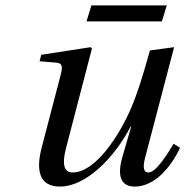

<svg xmlns="http://www.w3.org/2000/svg" viewBox="-20 -676 684 708"><path d="M299 -597H577L595 -656H317ZM126 -450 188 -445C212 -443 211 -428 203 -397L134 -133C113 -53 121 12 201 12C297 12 402 -94 462 -210H464L431 -96C412 -29 424 12 477 12C549 12 609 -57 644 -131L620 -146C600 -112 556 -40 528 -40C507 -40 507 -63 515 -94L622 -502L533 -490C504 -388 488 -335 462 -274C418 -173 331 -40 248 -40C216 -40 208 -70 223 -128L319 -497L314 -502L132 -474Z"/></svg>

Font: Heuristica
Style: Italic
Weight: 400
Italic angle: -13°
Version: Version 1.0.1